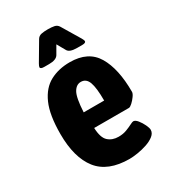

<svg xmlns="http://www.w3.org/2000/svg" viewBox="-178 -810 811 910"><g transform="rotate(-30 227.0 -355.0)"><path d="M260 8Q142 8 88 -60.5Q34 -129 34 -258Q34 -362 60.5 -421.5Q87 -481 134 -506Q181 -531 242 -531Q343 -531 385.5 -459.5Q428 -388 428 -262Q428 -253 418 -239Q408 -225 396 -214Q384 -203 377 -203H187Q189 -149 211 -129Q233 -109 267 -109Q292 -109 311.5 -116.5Q331 -124 344.5 -131Q358 -138 363 -138Q374 -138 386 -123Q398 -108 406.5 -90Q415 -72 415 -62Q415 -44 398 -30.5Q381 -17 355.5 -8.5Q330 0 304 4Q278 8 260 8ZM181 -292H293Q293 -362 281.5 -393Q270 -424 241 -424Q216 -424 200.5 -397Q185 -370 181 -292ZM127 -572Q106 -572 106 -582Q106 -584 108 -589Q110 -594 113 -599L172 -699Q180 -712 194.5 -715Q209 -718 229 -718H231Q251 -718 265.5 -715Q280 -712 288 -699L348 -599Q351 -594 353 -589Q355 -584 355 -582Q355 -572 335 -572H307Q266 -572 256 -590L230 -636L204 -591Q192 -572 154 -572Z"/></g></svg>

Font: Asap Condensed VF Beta
Style: Regular
Weight: 400
Designer: Pablo Cosgaya
Foundry: Omnibus-Type
Version: Version 1.008